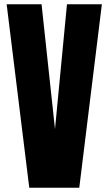

<svg xmlns="http://www.w3.org/2000/svg" viewBox="-20 -880 509 900"><path d="M117.2 0 11.2 -859.9H174.8L237.8 -274.9L293.9 -859.9H457.5L351.6 0Z"/></svg>

Font: Anton SC
Style: Regular
Weight: 400
Designer: Vernon Adams
Foundry: Vernon Adams
Version: Version 2.116; ttfautohint (v1.8.4.7-5d5b)